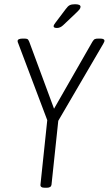

<svg xmlns="http://www.w3.org/2000/svg" viewBox="-20 -884 513 906"><path d="M192 2Q169 2 171 -13L203 -317L67 -677Q63 -686 63 -690Q63 -702 88 -702H94Q105 -702 109.5 -699.5Q114 -697 118 -687L235 -371L416 -687Q422 -697 427.5 -699.5Q433 -702 445 -702H451Q464 -702 468.5 -699Q473 -696 473 -692Q473 -688 470.5 -684Q468 -680 467 -677L255 -314L223 -12Q221 2 200 2ZM249 -752Q233 -752 233 -760Q233 -766 241 -776L290 -841Q300 -855 309 -859.5Q318 -864 334 -864Q360 -864 360 -852Q360 -846 355 -839.5Q350 -833 335 -819L278 -765Q264 -752 249 -752Z"/></svg>

Font: Asap Condensed Condensed ExtraLight
Style: Italic
Weight: 200
Width: 3
Italic angle: -6°
Designer: Pablo Cosgaya
Foundry: Omnibus-Type
Version: Version 3.001; ttfautohint (v1.8.4.7-5d5b)